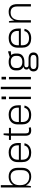

<svg xmlns="http://www.w3.org/2000/svg" viewBox="1858 -2638 965 4721"><g transform="rotate(-90 2340.5 -277.5)"><path d="M360 7Q288 7 233.5 -24Q179 -55 149 -111.5Q119 -168 119 -245V-301Q119 -377 149 -432Q179 -487 233 -517Q287 -547 360 -547Q463 -547 519 -489Q575 -431 575 -324V-216Q575 -109 519 -51Q463 7 360 7ZM91 -740H149V-173L125 0H91ZM360 -40Q435 -40 476 -88.5Q517 -137 517 -223V-315Q517 -403 476 -451Q435 -499 360 -499Q262 -499 205.5 -443.5Q149 -388 149 -289V-254Q149 -155 206 -97.5Q263 -40 360 -40Z M946 7Q872 7 820.5 -18.5Q769 -44 742 -93.5Q715 -143 715 -215V-325Q715 -395 743.5 -444.5Q772 -494 825 -520.5Q878 -547 952 -547Q1064 -547 1124.5 -486.5Q1185 -426 1185 -316V-248H762V-296H1138L1127 -277V-329Q1127 -407 1080.5 -450.5Q1034 -494 952 -494Q867 -494 820.5 -449.5Q774 -405 774 -324V-210Q774 -130 818.5 -88Q863 -46 946 -46Q1021 -46 1066.5 -75.5Q1112 -105 1123 -161L1179 -158Q1163 -79 1102 -36Q1041 7 946 7Z M1496 7Q1427 7 1395 -27.5Q1363 -62 1363 -135V-540L1380 -671H1421V-135Q1421 -83 1438.5 -64.5Q1456 -46 1502 -46Q1517 -46 1532 -47.5Q1547 -49 1561 -53L1572 -4Q1559 -1 1546.5 1.5Q1534 4 1521 5.5Q1508 7 1496 7ZM1260 -540H1557V-491H1260Z M1873 7Q1799 7 1747.5 -18.5Q1696 -44 1669 -93.5Q1642 -143 1642 -215V-325Q1642 -395 1670.5 -444.5Q1699 -494 1752 -520.5Q1805 -547 1879 -547Q1991 -547 2051.5 -486.5Q2112 -426 2112 -316V-248H1689V-296H2065L2054 -277V-329Q2054 -407 2007.5 -450.5Q1961 -494 1879 -494Q1794 -494 1747.5 -449.5Q1701 -405 1701 -324V-210Q1701 -130 1745.5 -88Q1790 -46 1873 -46Q1948 -46 1993.5 -75.5Q2039 -105 2050 -161L2106 -158Q2090 -79 2029 -36Q1968 7 1873 7Z M2323 -540V0H2265V-540ZM2327 -722V-612H2261V-722Z M2566 -740V0H2508V-740Z M2809 -540V0H2751V-540ZM2813 -722V-612H2747V-722Z M3178 -160Q3080 -160 3025 -205.5Q2970 -251 2970 -333V-373Q2970 -457 3025 -502Q3080 -547 3178 -547Q3276 -547 3330.5 -502Q3385 -457 3385 -373V-333Q3385 -251 3330.5 -205.5Q3276 -160 3178 -160ZM3100 185Q3024 185 2984.5 154Q2945 123 2945 63Q2945 4 2984 -27Q3023 -58 3100 -58H3256Q3331 -58 3371 -27Q3411 4 3411 63Q3411 123 3371 154Q3331 185 3256 185ZM3254 136Q3351 136 3351 63Q3351 -9 3254 -9H3103Q3003 -9 3003 63Q3003 138 3103 136ZM3078 -36Q3037 -36 3014 -55.5Q2991 -75 2991 -109Q2991 -143 3013.5 -162Q3036 -181 3079 -181H3178V-160H3105Q3076 -160 3060 -146.5Q3044 -133 3045 -109Q3045 -84 3059.5 -71Q3074 -58 3103 -58H3178V-36ZM3178 -211Q3250 -211 3288.5 -244Q3327 -277 3327 -336V-371Q3327 -430 3288.5 -463Q3250 -496 3178 -496Q3107 -496 3068 -463Q3029 -430 3029 -371V-336Q3029 -278 3068 -244.5Q3107 -211 3178 -211ZM3289 -518 3422 -559H3440V-495L3289 -480Z M3760 7Q3686 7 3634.5 -18.5Q3583 -44 3556 -93.5Q3529 -143 3529 -215V-325Q3529 -395 3557.5 -444.5Q3586 -494 3639 -520.5Q3692 -547 3766 -547Q3878 -547 3938.5 -486.5Q3999 -426 3999 -316V-248H3576V-296H3952L3941 -277V-329Q3941 -407 3894.5 -450.5Q3848 -494 3766 -494Q3681 -494 3634.5 -449.5Q3588 -405 3588 -324V-210Q3588 -130 3632.5 -88Q3677 -46 3760 -46Q3835 -46 3880.5 -75.5Q3926 -105 3937 -161L3993 -158Q3977 -79 3916 -36Q3855 7 3760 7Z M4542 -330Q4542 -418 4505.5 -458.5Q4469 -499 4391 -499Q4302 -499 4253.5 -438.5Q4205 -378 4205 -265L4174 -201V-265Q4174 -401 4235.5 -474Q4297 -547 4411 -547Q4507 -547 4553.5 -494Q4600 -441 4600 -330V0H4542ZM4147 -540H4181L4205 -356V0H4147Z"/></g></svg>

Font: Pathway Extreme 8pt Thin 12pt Thin
Style: Regular
Weight: 250
Version: Version 1.001;gftools[0.9.26]